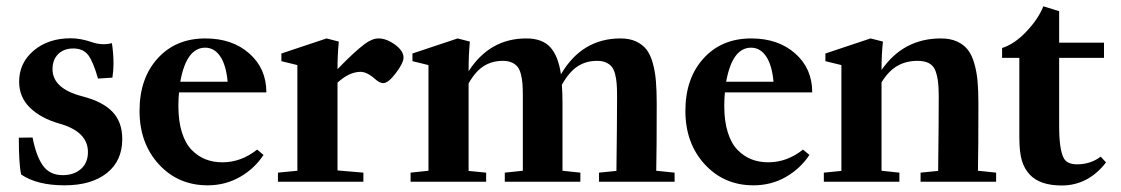

<svg xmlns="http://www.w3.org/2000/svg" viewBox="-20 -566 3491 598"><path d="M181.2 11.2Q95.2 11.2 45.9 -22.5Q38.6 -54.2 38.6 -137.2L81.5 -137.7Q92.3 -80.6 113.5 -50.5Q134.8 -20.5 175.3 -20.5Q210.4 -20.5 232.2 -39.8Q253.9 -59.1 253.9 -92.3Q253.9 -156.2 164.6 -181.2Q107.9 -197.3 73.7 -230.2Q39.6 -263.2 39.6 -311.5Q39.6 -370.1 85 -408.4Q130.4 -446.8 200.2 -446.8Q231 -446.8 266.6 -434.6Q297.4 -423.8 328.6 -431.6Q333.5 -399.4 333.5 -366.7Q333.5 -347.2 330.1 -324.2L285.2 -321.3Q271 -371.6 255.6 -393.3Q240.2 -415 208 -415Q178.7 -415 161.1 -397.5Q143.6 -379.9 143.6 -350.6Q143.6 -289.6 237.8 -265.6Q299.8 -249.5 330.3 -217.8Q360.8 -186 360.8 -132.8Q360.8 -64.9 312.7 -26.9Q264.6 11.2 181.2 11.2Z M626.5 11.2Q534.7 11.2 474.6 -54.4Q414.6 -120.1 414.6 -220.7Q414.6 -321.8 470.9 -384Q527.3 -446.3 619.6 -446.3Q703.6 -446.3 756.6 -399.4Q809.6 -352.5 809.6 -278.3H537.6Q535.6 -259.3 535.6 -235.8Q535.6 -188.5 546.6 -153.6Q557.6 -118.7 577.1 -98.9Q596.7 -79.1 620.4 -69.8Q644 -60.5 672.9 -60.5Q731 -60.5 780.8 -100.1L800.8 -83.5Q772.9 -41 727.5 -14.9Q682.1 11.2 626.5 11.2ZM619.1 -417.5Q560.5 -417.5 541.5 -311.5H689Q684.1 -363.8 665.8 -390.6Q647.5 -417.5 619.1 -417.5Z M845.7 0V-28.3L906.2 -34.2V-363.3L856.4 -375.5V-399.4L997.1 -446.3L1035.2 -436.5Q1031.2 -395 1031.2 -350.6Q1083.5 -404.8 1116.2 -429.2Q1139.2 -446.3 1159.2 -446.3Q1183.6 -446.3 1210.2 -427Q1236.8 -407.7 1236.8 -386.7Q1236.8 -370.1 1213.1 -338.6Q1189.5 -307.1 1173.3 -307.1Q1163.1 -307.1 1149.4 -318.8Q1123.5 -342.3 1102.5 -342.3Q1067.4 -341.8 1031.2 -308.6V-35.2L1111.8 -28.3V0Z M1258.8 0V-28.3L1314.5 -34.2V-363.3L1264.6 -375.5V-399.4L1405.3 -446.3L1443.4 -436.5Q1439.5 -395 1439.5 -348.6V-344.2Q1505.4 -446.3 1619.1 -446.3Q1669.4 -446.3 1694.3 -418.5Q1719.2 -390.6 1727.1 -334.5Q1792.5 -446.3 1912.6 -446.3Q1940.9 -446.3 1960.9 -437Q1981 -427.7 1993.4 -411.9Q2005.9 -396 2013.2 -369.4Q2020.5 -342.8 2022.9 -313.2Q2025.4 -283.7 2025.4 -242.7Q2025.4 -101.6 2023.9 -34.2L2081.1 -28.3V0H1845.7V-28.3L1899.9 -33.7Q1901.9 -186 1901.9 -268.6Q1901.9 -291 1900.6 -305.9Q1899.4 -320.8 1895.8 -335.2Q1892.1 -349.6 1885.5 -357.9Q1878.9 -366.2 1867.4 -371.3Q1856 -376.5 1839.8 -376.5Q1804.7 -376.5 1778.3 -358.9Q1752 -341.3 1730 -301.8Q1731.9 -277.8 1731.9 -242.7V-34.2L1787.6 -28.3V0H1552.2V-28.3L1608.4 -34.2V-268.6Q1608.4 -291 1607.2 -305.9Q1606 -320.8 1602.3 -335.2Q1598.6 -349.6 1592 -357.9Q1585.4 -366.2 1574 -371.3Q1562.5 -376.5 1546.4 -376.5Q1512.2 -376.5 1486.3 -359.9Q1460.4 -343.3 1439.5 -306.2V-33.7L1494.1 -28.3V0Z M2326.7 11.2Q2234.9 11.2 2174.8 -54.4Q2114.7 -120.1 2114.7 -220.7Q2114.7 -321.8 2171.1 -384Q2227.5 -446.3 2319.8 -446.3Q2403.8 -446.3 2456.8 -399.4Q2509.8 -352.5 2509.8 -278.3H2237.8Q2235.8 -259.3 2235.8 -235.8Q2235.8 -188.5 2246.8 -153.6Q2257.8 -118.7 2277.3 -98.9Q2296.9 -79.1 2320.6 -69.8Q2344.2 -60.5 2373 -60.5Q2431.2 -60.5 2481 -100.1L2501 -83.5Q2473.1 -41 2427.7 -14.9Q2382.3 11.2 2326.7 11.2ZM2319.3 -417.5Q2260.7 -417.5 2241.7 -311.5H2389.2Q2384.3 -363.8 2366 -390.6Q2347.7 -417.5 2319.3 -417.5Z M2545.9 0V-28.3L2600.6 -33.7V-363.3L2550.8 -375.5V-399.4L2691.4 -446.3L2730 -436.5Q2725.6 -397.9 2725.6 -348.6V-348.1Q2793.9 -446.3 2910.2 -446.3Q2939.5 -446.3 2960.2 -437Q2981 -427.7 2993.9 -411.6Q3006.8 -395.5 3014.4 -369.1Q3022 -342.8 3024.7 -313.2Q3027.3 -283.7 3027.3 -242.7Q3027.3 -101.6 3025.9 -34.2L3082.5 -28.3V0H2847.2V-28.3L2901.9 -33.7Q2903.8 -186 2903.8 -268.6Q2903.8 -325.2 2891.1 -350.8Q2878.4 -376.5 2837.9 -376.5Q2802.2 -376.5 2774.9 -360.8Q2747.6 -345.2 2725.6 -309.6V-34.2L2781.2 -28.3V0Z M3286.6 11.7Q3219.2 11.7 3187.5 -22Q3170.4 -40 3162.6 -66.2Q3154.8 -92.3 3154.8 -139.6V-385.7H3101.1V-416.5Q3140.1 -428.7 3177.5 -468.5Q3214.8 -508.3 3229.5 -546.4L3278.8 -531.2V-433.1H3418.5V-385.7H3278.8V-173.8Q3278.8 -100.6 3293 -73.7Q3303.2 -54.2 3335 -54.2Q3376.5 -54.2 3408.2 -78.1L3424.8 -60.1Q3369.1 11.7 3286.6 11.7Z"/></svg>

Font: Elstob
Style: Bold
Weight: 700
Designer: Peter S. Baker
Version: Version 1.015